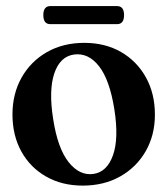

<svg xmlns="http://www.w3.org/2000/svg" viewBox="-20 -586 537 616"><path d="M250.5 -448.5Q317.5 -448.5 368.2 -419.2Q419 -390 448 -338Q477 -286 477 -218Q477 -152.5 447.5 -101Q418 -49.5 365.8 -20Q313.5 9.5 245.5 9.5Q179 9.5 128 -19.5Q77 -48.5 48.5 -100Q20 -151.5 20 -219Q20 -285 49.2 -337Q78.5 -389 130.5 -418.8Q182.5 -448.5 250.5 -448.5ZM280 -28Q323.5 -34.5 342.5 -88Q361.5 -141.5 347 -234.5Q332 -330 297.5 -373.8Q263 -417.5 217 -411Q172.5 -404.5 154.2 -350.5Q136 -296.5 150.5 -204.5Q165 -110 200.2 -65.8Q235.5 -21.5 280 -28ZM119 -537.5Q119 -566.5 141.5 -566.5H355.5Q378 -566.5 378 -537.5Q378 -508.5 355.5 -508.5H141.5Q119 -508.5 119 -537.5Z"/></svg>

Font: Fraunces 144pt Soft SemiBold
Style: Regular
Weight: 600
Version: Version 1.000;[b76b70a41]